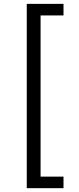

<svg xmlns="http://www.w3.org/2000/svg" viewBox="-20 -796 409 998"><path d="M310.1 182.1H119.1V-775.9H310.1V-715.8H190.9V122.1H310.1Z"/></svg>

Font: Sora Light
Style: Regular
Weight: 300
Designer: Jonathan Barnbrook, Julián Moncada
Foundry: Barnbrook Fonts
Version: Version 2.000